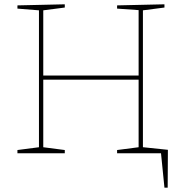

<svg xmlns="http://www.w3.org/2000/svg" viewBox="-20 -712 848 892"><path d="M644 -28H645L760 -16L759 160H744L728 0H524V-15L624 -28V-342H181V-28L281 -15V0H61V-15L161 -28V-664L61 -672V-687L281 -692V-677L181 -664V-361H624V-665L524 -672V-687L744 -692V-677L644 -664Z"/></svg>

Font: Bitter Pro Thin
Style: Regular
Weight: 250
Designer: Sol Matas, and Bitter project Authors
Foundry: Sol Matas
Version: Version 1.010